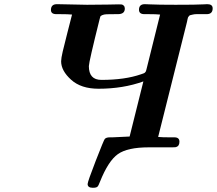

<svg xmlns="http://www.w3.org/2000/svg" viewBox="-20 -706 1039 920"><path d="M224.1 -658.2Q224.1 -686 252.9 -686H253.9Q382.8 -683.1 397 -683.1H397.9Q449.7 -683.1 497.8 -684.1Q545.9 -685.1 547.9 -685.1Q557.6 -685.1 562.7 -684.6Q567.9 -684.1 573 -679Q578.1 -673.8 578.1 -665Q578.1 -638.2 544.9 -638.2H533.2Q504.4 -638.2 491.2 -637.7Q478 -637.2 470 -633.5Q461.9 -629.9 460.9 -627Q460 -624 457 -612.8Q406.2 -409.7 405.8 -389.2Q405.8 -323.2 465.8 -323.2Q578.6 -323.2 655.8 -350.1Q663.6 -353 668.2 -354.5Q672.9 -356 675.5 -359.4Q678.2 -362.8 679.2 -364.5Q680.2 -366.2 681.6 -373Q683.1 -379.9 684.1 -382.8L747.1 -636.2Q729 -638.2 691.9 -638.2H671.9Q646 -638.2 646 -659.2Q646 -686 673.8 -686Q677.7 -686 696.8 -685.1Q715.8 -684.1 749.5 -683.6Q783.2 -683.1 821.8 -683.1Q870.6 -683.1 904.8 -683.6Q939 -684.1 954.6 -685.1Q970.2 -686 973.1 -686Q999 -686 999 -666Q999 -639.2 972.2 -638.2H948.2Q932.1 -638.2 921.6 -638.2Q911.1 -638.2 903.1 -636Q895 -633.8 891.6 -633.3Q888.2 -632.8 885 -628.4Q881.8 -624 880.9 -622.6Q879.9 -621.1 878.4 -613Q877 -605 876 -601.1L737.8 -49.8Q756.8 -47.9 795.9 -47.9H815.9Q839.8 -47.9 839.8 -26.9Q839.8 -5.9 823.2 -1Q819.3 0 797.9 0H692.9Q590.8 0 544.9 32.5Q499 64.9 459 165Q452.1 184.1 446.5 189Q440.9 193.8 424.8 193.8Q399.9 193.8 399.9 175.8Q399.9 164.6 438.5 65.2Q477.1 -34.2 481.9 -40Q488.8 -47.9 505.9 -47.9H518.1Q593.3 -50.8 601.1 -51.8L667 -315.9Q569.8 -280.8 452.1 -280.8Q368.2 -280.8 320.6 -324Q272.9 -367.2 272.9 -412.1Q272.9 -426.3 280.5 -459.2Q288.1 -492.2 302.5 -547.6Q316.9 -603 325.2 -636.2Q306.2 -638.2 267.1 -638.2H250Q224.1 -638.2 224.1 -658.2Z"/></svg>

Font: CMU Serif
Style: BoldItalic
Weight: 700
Italic angle: -14.04°
Version: Version 0.7.0